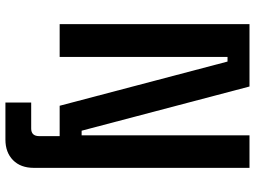

<svg xmlns="http://www.w3.org/2000/svg" viewBox="-136 -604 940 708"><g transform="rotate(90 334.0 -250.0)"><path d="M69 0V-700H299L462 -81H479V-700H599V0H370L207 -619H190V0ZM358 200V105H454Q482 105 482 75V0H599V95Q599 144 570.5 172Q542 200 495 200Z"/></g></svg>

Font: Space Grotesk Light SemiBold
Style: Regular
Weight: 600
Version: Version 2.000